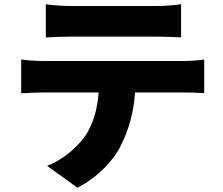

<svg xmlns="http://www.w3.org/2000/svg" viewBox="-20 -802 1040 897"><path d="M194 -782V-627C227 -629 275 -631 310 -631C376 -631 650 -631 710 -631C748 -631 789 -629 826 -627V-782C789 -777 747 -774 710 -774C650 -774 376 -774 310 -774C276 -774 228 -777 194 -782ZM79 -524V-366C107 -368 151 -370 180 -370H441C435 -292 416 -223 377 -165C337 -109 267 -52 200 -27L342 75C433 29 511 -52 545 -123C579 -191 604 -270 611 -370H835C865 -370 907 -369 934 -367V-524C906 -519 856 -517 835 -517C772 -517 245 -517 180 -517C149 -517 110 -520 79 -524Z"/></svg>

Font: Noto Sans TC Black
Style: Regular
Weight: 900
Designer: Ryoko NISHIZUKA 西塚涼子 (kana, bopomofo & ideographs); Paul D. Hunt (Latin, Greek & Cyrillic); Sandoll Communications 산돌커뮤니
Foundry: Adobe
Version: Version 2.004;hotconv 1.0.118;makeotfexe 2.5.65603